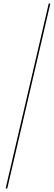

<svg xmlns="http://www.w3.org/2000/svg" viewBox="-20 -800 300 1070"><path d="M251.5 -780 11.5 250H20.5L260.5 -780Z"/></svg>

Font: Bodoni* 24pt Fatface
Style: Italic
Weight: 900
Italic angle: -13°
Version: Version 2.3